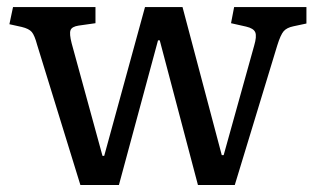

<svg xmlns="http://www.w3.org/2000/svg" viewBox="-20 -527 900 547"><path d="M209 0 85.9 -398.9Q78.6 -426.3 70.6 -435.8Q62.5 -445.3 42 -450.2L6.8 -458L17.1 -506.8H252V-460.9L204.1 -454.1Q184.6 -451.2 180.9 -440.9Q177.2 -430.7 184.1 -403.8L272 -83H276.9L393.1 -506.8H500L611.8 -85H617.2L704.1 -397Q711.9 -423.3 707.3 -434.8Q702.6 -446.3 681.2 -451.2L638.2 -460.9L647 -506.8H853V-460L815.9 -452.1Q796.9 -448.2 788.1 -438Q779.3 -427.7 770 -397.9L648.9 0H543.9L435.1 -412.1H430.2L318.8 0Z"/></svg>

Font: Literata Book
Style: Regular
Weight: 400
Designer: Latin by Veronika Burian and Jose Scaglione. Greek by Irene Vlachou. Cyrillic by Vera Evstafieva
Foundry: TypeTogether
Version: Version 2.003;PS 002.003;hotconv 1.0.88;makeotf.lib2.5.64775